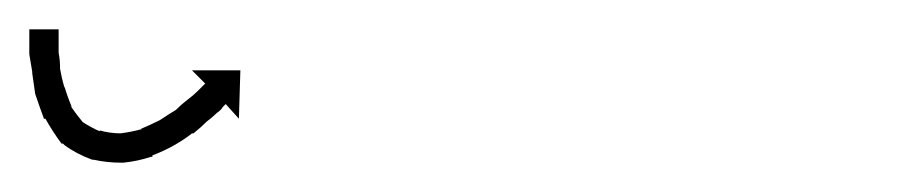

<svg xmlns="http://www.w3.org/2000/svg" viewBox="-34 -97 613 131"><path d="M6 -75Q6 -75 6 -75Q6 -75 6 -75Q6 -75 6 -75Q6 -75 6 -75Q6 -73 6 -69Q6 -69 6 -69.5Q6 -70 6 -70Q6 -70 6 -70Q6 -70 6 -70Q6 -66 6 -61Q6 -61 6 -61Q6 -61 6 -61Q6 -61 6 -61Q6 -61 6 -61Q7 -56 7 -50Q7 -50 7 -50Q7 -50 7 -50Q7 -50 7 -50Q7 -50 7 -50Q8 -44 10 -37Q10 -37 10 -37.5Q10 -38 10 -38Q10 -38 10 -38Q10 -38 10 -38Q12 -31 15 -24Q15 -24 14.5 -24.5Q14 -25 14 -25Q14 -25 14 -25Q14 -25 14 -25Q18 -19 23 -13Q23 -13 22 -14Q22 -14 22 -14Q28 -10 35 -7Q35 -7 34 -7Q34 -8 34 -8Q41 -6 49 -6Q49 -6 49 -6Q48 -6 48 -6Q56 -7 63 -9Q63 -9 63 -9Q63 -9 63 -9Q62 -9 62 -9Q62 -9 62 -9Q69 -12 75 -15Q75 -15 75 -15Q75 -15 75 -15Q75 -15 75 -15Q75 -15 75 -15Q81 -19 86 -22Q86 -22 86 -22Q86 -22 86 -22Q86 -22 86 -22Q86 -22 86 -22Q90 -26 94 -29Q94 -29 94 -29Q94 -29 94 -29Q94 -29 94 -29Q94 -29 94 -29Q98 -32 101 -35Q101 -35 101 -35Q101 -35 101 -35Q101 -35 101 -35Q101 -35 101 -35Q103 -37 105 -39Q105 -39 106 -40L97 -49H130L129 -16L120 -26Q119 -25 118 -24Q117 -22 114 -20Q114 -20 114 -20Q114 -20 114 -20Q114 -20 114 -20Q114 -20 114 -20Q111 -17 107 -14Q107 -14 107 -14Q107 -14 107 -14Q107 -14 107 -14Q107 -14 107 -14Q103 -10 98 -6Q98 -6 98 -6Q98 -6 98 -6Q98 -6 97.5 -6Q97 -6 97 -6Q92 -2 85 2Q85 2 85 2Q85 2 85 2Q85 2 85 2Q85 2 85 2Q78 6 70 9Q70 9 70 9.5Q70 10 70 10Q70 10 69.5 10Q69 10 69 10Q60 13 50 14Q50 14 50 14Q49 14 49 14Q39 14 30 12Q30 12 29 12Q29 12 29 12Q18 8 10 2Q10 2 9 1Q8 1 8 1Q2 -7 -3 -16Q-3 -16 -3 -16Q-3 -16 -4 -16Q-4 -16 -4 -16Q-4 -16 -4 -16Q-7 -24 -10 -33Q-10 -33 -10 -33Q-10 -33 -10 -33Q-10 -33 -10 -33Q-10 -33 -10 -33Q-11 -40 -12 -47Q-12 -47 -12 -47.5Q-12 -48 -12 -48Q-12 -48 -12 -48Q-12 -48 -12 -48Q-13 -54 -14 -60Q-14 -60 -14 -60Q-14 -60 -14 -60Q-14 -60 -14 -60Q-14 -60 -14 -60Q-14 -65 -14 -69Q-14 -69 -14 -69Q-14 -69 -14 -69Q-14 -69 -14 -69Q-14 -69 -14 -69Q-14 -72 -14 -75Q-14 -75 -14 -75Q-14 -75 -14 -75Q-14 -75 -14 -75Q-14 -75 -14 -75Q-14 -76 -14 -77H6Q6 -76 6 -75Z"/></svg>

Font: FRB American Cursive Just Arrows Thin
Style: Italic
Weight: 100
Italic angle: -25°
Version: Version 2.0;Modular Font Editor K font №1